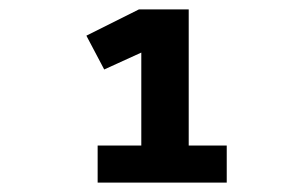

<svg xmlns="http://www.w3.org/2000/svg" viewBox="-20 -718 640 409"><path d="M188 -329V-408H281V-606L202 -570L164 -642L276 -698H382V-408H463V-329Z"/></svg>

Font: iA Writer Duo S
Style: Bold
Weight: 700
Designer: Mike Abbink, Paul van der Laan, Pieter van Rosmalen, Oliver Reichenstein
Foundry: Bold Monday and Information Architects Inc.
Version: Version 2.000